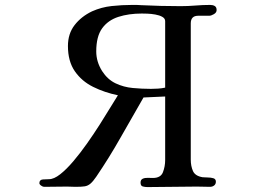

<svg xmlns="http://www.w3.org/2000/svg" viewBox="-20 -758 1040 780"><path d="M651 -672Q651 -683 639.5 -689.5Q628 -696 611 -699Q594 -702 579 -702.5Q564 -703 556 -703Q503 -703 461 -689.5Q419 -676 395 -643Q371 -610 371 -549Q371 -507 395 -469Q417 -435 449.5 -419.5Q482 -404 519.5 -400.5Q557 -397 593 -397Q607 -397 622 -398Q637 -399 651 -402ZM860 -717Q860 -707 849 -700.5Q838 -694 830 -694H785Q755 -694 755 -663V-110Q755 -83 764 -63Q773 -43 803 -38Q811 -37 823.5 -37Q836 -37 846.5 -34Q857 -31 857 -20Q857 -10 850 -4.5Q843 1 833 1Q820 1 806.5 0.5Q793 0 779 0Q729 0 679 1Q629 2 579 2Q569 2 560 -0.5Q551 -3 551 -16Q551 -28 560 -32Q569 -36 581 -35.5Q593 -35 601 -35Q633 -35 642 -58.5Q651 -82 651 -108V-366L563 -362Q516 -281 470 -199.5Q424 -118 371 -40Q358 -21 347.5 -12Q337 -3 324 -1Q311 1 287 1Q278 1 269.5 0.5Q261 0 252 0Q229 0 205.5 0.5Q182 1 159 1Q154 1 147 -4Q140 -9 140 -14Q140 -28 154.5 -29Q169 -30 179 -30Q199 -30 224.5 -50Q250 -70 278 -103Q306 -136 333.5 -175Q361 -214 385.5 -252.5Q410 -291 429 -322.5Q448 -354 459 -371Q405 -382 358.5 -405Q312 -428 284 -468.5Q256 -509 256 -571Q256 -621 283 -656Q310 -691 354 -712Q392 -729 434 -733.5Q476 -738 517 -738Q526 -738 535 -738Q544 -738 553 -737Q594 -735 634 -734Q674 -733 714 -733Q744 -733 774 -735.5Q804 -738 834 -738Q845 -738 852.5 -733.5Q860 -729 860 -717Z"/></svg>

Font: Kaisei HarunoUmi Medium
Style: Regular
Weight: 500
Designer: Font-Kai, 金井和夫
Foundry: KAZUO KANAI
Version: Version 5.003